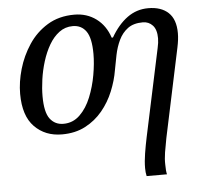

<svg xmlns="http://www.w3.org/2000/svg" viewBox="-54 -604 984 903"><g transform="rotate(-5 437.5 -153.0)"><path d="M602 240Q600 232 599 222Q598 212 598 202Q598 171 604 133.5Q610 96 618 58L706 -355Q712 -381 712 -401Q712 -442 693.5 -462Q675 -482 647 -482Q603 -482 576 -462Q549 -442 533.5 -409.5Q518 -377 510.5 -340Q503 -303 497 -270Q489 -221 468.5 -171Q448 -121 414.5 -80.5Q381 -40 333.5 -15Q286 10 223 10Q144 10 93.5 -41.5Q43 -93 43 -197Q43 -253 60.5 -313.5Q78 -374 113 -427Q148 -480 202 -513Q256 -546 329 -546Q388 -546 432 -513.5Q476 -481 495 -423H501Q535 -482 579 -514Q623 -546 678 -546Q739 -546 773 -514Q807 -482 807 -417Q807 -402 805 -385.5Q803 -369 799 -350L710 70Q703 105 698 136.5Q693 168 694 194Q694 223 698 240ZM234 -39Q279 -39 311.5 -70.5Q344 -102 364 -151.5Q384 -201 393.5 -255Q403 -309 403 -354Q403 -429 380.5 -461Q358 -493 317 -493Q281 -493 253 -472Q225 -451 205 -416.5Q185 -382 172 -340Q159 -298 153 -255.5Q147 -213 147 -177Q147 -101 170.5 -70Q194 -39 234 -39Z"/></g></svg>

Font: NotoSerif-Italic
Style: Regular
Weight: 400
Italic angle: -12°
Designer: Monotype Design Team
Foundry: Monotype Imaging Inc.
Version: Version 2.007; ttfautohint (v1.8) -l 8 -r 50 -G 200 -x 14 -D